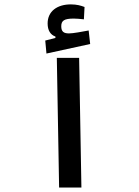

<svg xmlns="http://www.w3.org/2000/svg" viewBox="-20 -846 626 866"><path d="M246.6 0H347.2L336.9 -585H236.3ZM189.5 -604.5 386.7 -647.5 379.9 -708.5C350.6 -703.1 310.1 -695.3 291.5 -695.3C268.1 -695.3 256.3 -702.6 256.3 -727.5C256.3 -752.9 269.5 -762.2 312.5 -762.2C323.7 -762.2 343.3 -760.7 358.4 -758.8L361.3 -814.5C344.7 -820.8 326.7 -826.2 299.3 -826.2C238.3 -826.2 194.8 -795.4 194.8 -740.2C194.8 -709 207.5 -689 230 -681.2V-674.8L184.1 -663.1Z"/></svg>

Font: Cascadia Mono NF
Style: Regular
Weight: 400
Monospace: yes
Designer: Aaron Bell
Foundry: Saja Typeworks
Version: Version 2404.023